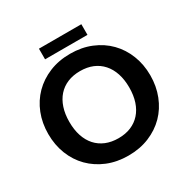

<svg xmlns="http://www.w3.org/2000/svg" viewBox="-190 -1032 1191 1212"><g transform="rotate(-30 405.5 -426.0)"><path d="M777 -363Q777 -283.5 750.2 -215.5Q723.5 -147.5 674.8 -98Q626 -48.5 557.5 -20.2Q489 8 405.5 8Q322 8 253.5 -20.2Q185 -48.5 136 -98Q87 -147.5 60.2 -215.5Q33.5 -283.5 33.5 -363Q33.5 -442.5 60.2 -510.2Q87 -578 136 -627.5Q185 -677 253.5 -705.2Q322 -733.5 405.5 -733.5Q489 -733.5 557.5 -705.2Q626 -677 674.8 -627.2Q723.5 -577.5 750.2 -509.8Q777 -442 777 -363ZM623.5 -363Q623.5 -420 608.5 -465.2Q593.5 -510.5 565.2 -542.2Q537 -574 496.8 -590.8Q456.5 -607.5 405.5 -607.5Q354.5 -607.5 314 -590.8Q273.5 -574 245.2 -542.2Q217 -510.5 202 -465.2Q187 -420 187 -363Q187 -305.5 202 -260.2Q217 -215 245.2 -183.5Q273.5 -152 314 -135.2Q354.5 -118.5 405.5 -118.5Q456.5 -118.5 496.8 -135.2Q537 -152 565.2 -183.5Q593.5 -215 608.5 -260.2Q623.5 -305.5 623.5 -363ZM252 -859.5H561V-782H252Z"/></g></svg>

Font: Lato 2
Style: Regular
Weight: 800
Designer: Lukasz Dziedzic with Adam Twardoch and Botio Nikoltchev
Foundry: tyPoland Lukasz Dziedzic
Version: Version 2.015; 2015-08-06; http://www.latofonts.com/